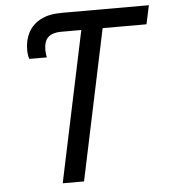

<svg xmlns="http://www.w3.org/2000/svg" viewBox="-52 -761 709 807"><g transform="rotate(-5 303.0 -357.0)"><path d="M180 0 314 -635H228Q193 -635 174.5 -618.5Q156 -602 156 -564Q156 -557 157 -548.5Q158 -540 160 -533H86Q83 -539 81.5 -550Q80 -561 80 -570Q80 -613 97 -645Q114 -677 149 -695.5Q184 -714 238 -714H606L589 -635H404L270 0Z"/></g></svg>

Font: Noto Sans Display
Style: Italic
Weight: 400
Italic angle: -12°
Designer: Monotype Design Team
Foundry: Monotype Imaging Inc.
Version: Version 2.003